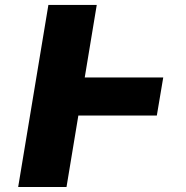

<svg xmlns="http://www.w3.org/2000/svg" viewBox="-20 -747 743 767"><path d="M632.1 -437.5 606.5 -285.5H293L245.7 0H52.6L173.3 -727.3H366.5L318.5 -437.5Z"/></svg>

Font: Karasuma Gothic
Style: Italic
Weight: 900
Italic angle: -9.39999°
Designer: Rasmus Andersson / Ryoko Nishizuka
Foundry: Genbu
Version: Version 1.00